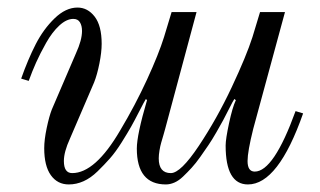

<svg xmlns="http://www.w3.org/2000/svg" viewBox="-20 -476 846 508"><path d="M36 -268Q54 -319 74.5 -359Q95 -399 124.5 -427.5Q154 -456 185 -456Q212 -456 230.5 -432Q249 -408 249 -360Q249 -338 243 -308Q237 -278 229 -258L165 -109Q149 -74 149 -50Q149 -18 171 -18Q232 -18 298 -131Q338 -198 369 -265.5Q400 -333 414 -378L434 -444H500L417 -135Q416 -131 412.5 -119Q409 -107 406.5 -98.5Q404 -90 402 -78Q400 -66 400 -57Q400 -18 432 -18Q458 -18 506 -90Q554 -162 593 -245Q632 -328 648 -378L668 -444H734L650 -135Q635 -75 635 -50Q635 -22 654 -22Q704 -22 762 -182L782 -176Q716 12 636 12Q577 12 577 -91Q577 -108 586 -150Q595 -192 604 -211L600 -214Q596 -208 586.5 -189Q577 -170 570.5 -158Q564 -146 552.5 -126Q541 -106 531.5 -92Q522 -78 510 -61Q498 -44 487 -32Q476 -20 464.5 -9Q453 2 441.5 7Q430 12 419 12Q342 12 342 -83Q342 -119 369 -211L366 -214Q362 -208 349 -182.5Q336 -157 327 -141Q318 -125 302 -99.5Q286 -74 271 -57Q256 -40 238 -22.5Q220 -5 201 3.5Q182 12 162 12Q132 12 114.5 -12.5Q97 -37 97 -84Q97 -106 103.5 -137Q110 -168 117 -186L181 -335Q197 -370 197 -394Q197 -408 191.5 -417Q186 -426 174 -426Q156 -426 137 -408.5Q118 -391 102 -362.5Q86 -334 75.5 -310.5Q65 -287 56 -262Z"/></svg>

Font: Old Standard TT
Style: Italic
Weight: 400
Italic angle: -15.2°
Designer: Alexey Kryukov <alexios@thessalonica.org.ru>
Version: Version 2.2